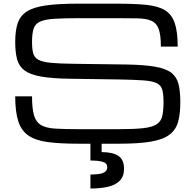

<svg xmlns="http://www.w3.org/2000/svg" viewBox="-20 -786 1086 1071"><path d="M892.1 -216.8Q892.1 -260.3 885.3 -285.2Q878.4 -310.1 854.5 -322Q830.6 -334 780.3 -337.6Q730 -341.3 642.6 -342.8L371.1 -346.7Q270.5 -348.1 209.5 -358.9Q148.4 -369.6 117.2 -392.8Q85.9 -416 75.4 -455.1Q64.9 -494.1 64.9 -552.7Q64.9 -616.7 79.3 -658.2Q93.8 -699.7 131.6 -723.1Q169.4 -746.6 238.8 -756.1Q308.1 -765.6 418 -765.6H627Q726.6 -765.6 793 -759.3Q859.4 -752.9 898.4 -730Q937.5 -707 954.3 -658.7Q971.2 -610.4 971.2 -525.9H877.4Q877.4 -591.3 865 -624.8Q852.5 -658.2 824 -670.4Q795.4 -682.6 747.1 -683.6Q698.7 -684.6 627 -684.6H422.9Q335.4 -684.6 283 -681.2Q230.5 -677.7 203.6 -665.5Q176.8 -653.3 167.7 -626.5Q158.7 -599.6 158.7 -552.7Q158.7 -513.2 165 -489.3Q171.4 -465.3 193.6 -452.9Q215.8 -440.4 262.2 -435.8Q308.6 -431.2 388.7 -430.2L679.7 -426.3Q782.2 -424.8 843.5 -414.3Q904.8 -403.8 935.3 -380.4Q965.8 -356.9 975.8 -317.1Q985.8 -277.3 985.8 -216.8Q985.8 -150.9 973.4 -106.2Q960.9 -61.5 925.3 -34.7Q889.6 -7.8 822.3 3.9Q754.9 15.6 645 15.6H416.5Q316.4 15.6 248.5 6.8Q180.7 -2 140.4 -28.6Q100.1 -55.2 82.5 -107.9Q64.9 -160.6 64.9 -248.5H158.7Q158.7 -179.7 169.9 -142.1Q181.2 -104.5 209.2 -88.1Q237.3 -71.8 287.8 -68.6Q338.4 -65.4 416.5 -65.4H640.1Q727.5 -65.4 778.3 -71Q829.1 -76.7 853.5 -92.5Q877.9 -108.4 885 -138.2Q892.1 -168 892.1 -216.8ZM484.4 265.6V187.5Q506.8 187.5 528.3 185.1Q549.8 182.6 564 173.8Q578.1 165 578.1 146.5Q578.1 123.5 552.2 116.5Q526.4 109.4 484.4 109.4V-31.2H546.9V62.5Q609.4 62.5 640.6 83.7Q671.9 105 671.9 155.3Q671.9 197.8 648.2 221.9Q624.5 246.1 582.3 255.9Q540 265.6 484.4 265.6Z"/></svg>

Font: Michroma
Style: Regular
Weight: 400
Designer: Vernon Adams
Foundry: Vernon Adams
Version: Version 1.100; ttfautohint (v1.8.4.7-5d5b);gftools[0.9.29]